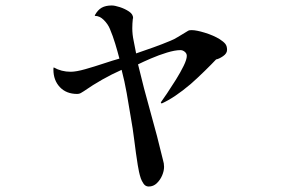

<svg xmlns="http://www.w3.org/2000/svg" viewBox="-20 -604 1040 701"><path d="M809 -422Q809 -409 794.5 -399Q780 -389 769 -387Q753 -370 727.5 -345Q702 -320 676 -297Q617 -247 570 -226L567 -230Q575 -241 590.5 -264Q606 -287 622.5 -313.5Q639 -340 650.5 -363.5Q662 -387 662 -400Q662 -409 654.5 -415Q647 -421 639 -421Q619 -421 589.5 -412Q560 -403 531 -390.5Q502 -378 484 -369Q505 -281 529.5 -194.5Q554 -108 575 -20Q577 -14 578 -7.5Q579 -1 579 5Q579 20 572 36.5Q565 53 552.5 65Q540 77 523 77Q511 77 504 66.5Q497 56 494 47Q490 35 487.5 23Q485 11 483 -1Q476 -45 470.5 -90Q465 -135 457 -179Q450 -222 442.5 -264.5Q435 -307 424 -349Q388 -333 353.5 -313.5Q319 -294 286 -271Q280 -267 274.5 -264Q269 -261 262 -261Q222 -261 198.5 -286Q175 -311 175 -350Q175 -355 176 -358Q204 -342 238 -342Q258 -342 291.5 -351.5Q325 -361 359.5 -372.5Q394 -384 416 -390Q409 -417 400.5 -445Q392 -473 381 -499Q374 -516 359 -531Q344 -546 327 -546L326 -548Q337 -568 351.5 -576Q366 -584 388 -584Q399 -584 417.5 -578Q436 -572 451 -562Q466 -552 466 -538Q466 -537 465.5 -536.5Q465 -536 465 -536Q464 -527 463.5 -518.5Q463 -510 463 -501Q463 -478 468 -455Q473 -432 477 -409Q509 -420 540 -431Q571 -442 602 -455Q615 -460 629.5 -469Q644 -478 656 -485Q665 -490 667.5 -492Q670 -494 680 -494Q697 -494 728 -484.5Q759 -475 782 -461Q796 -452 802.5 -444Q809 -436 809 -422Z"/></svg>

Font: Kaisei Tokumin Medium
Style: Regular
Weight: 500
Designer: Font-Kai, 金井和夫
Foundry: KAZUO KANAI
Version: Version 5.003